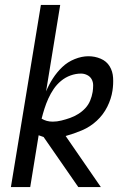

<svg xmlns="http://www.w3.org/2000/svg" viewBox="-20 -755 540 775"><path d="M296 0 156 -202Q151 -204 146 -205.5Q141 -207 136 -209L102 0H24L145 -735H223L166 -386Q177 -413 193.5 -438.5Q210 -464 231.5 -484.5Q253 -505 281.5 -516.5Q310 -528 337 -528Q363 -528 386.5 -518Q410 -508 422.5 -487.5Q435 -467 436.5 -441Q438 -415 434 -389Q429 -356 413 -324Q397 -292 370.5 -267.5Q344 -243 311 -229Q278 -215 245 -206L387 0ZM193 -264Q210 -264 228 -268.5Q246 -273 263 -279Q280 -285 296 -295Q312 -305 324.5 -318.5Q337 -332 344 -349Q351 -366 354 -384Q356 -397 356 -410.5Q356 -424 350 -435Q344 -446 332 -452Q320 -458 307 -458Q286 -458 265 -450.5Q244 -443 226.5 -428.5Q209 -414 196.5 -395.5Q184 -377 175 -357Q166 -337 159.5 -316.5Q153 -296 148 -276Q158 -270 169 -267Q180 -264 193 -264Z"/></svg>

Font: Iosevka Term Curly
Style: Italic
Weight: 400
Italic angle: -9°
Designer: Belleve Invis
Foundry: Belleve Invis
Version: Version 32.3.0